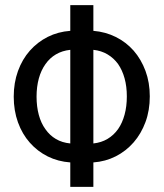

<svg xmlns="http://www.w3.org/2000/svg" viewBox="-20 -731 640 751"><path d="M345.2 -610.4V-710.9H254.9V-610.4Q207 -606.9 166.7 -586.7Q126.5 -566.4 96.7 -532.7Q66.9 -499 50.3 -453.1Q33.7 -407.2 33.7 -353Q33.7 -298.3 50.3 -252.4Q66.9 -206.5 96.7 -172.9Q126.5 -139.2 166.7 -119.1Q207 -99.1 254.9 -95.7V0H345.2V-95.7Q392.6 -99.1 432.9 -119.6Q473.1 -140.1 502.9 -174.3Q532.2 -208 549.1 -253.7Q565.9 -299.3 565.9 -354Q565.9 -408.2 549.1 -453.6Q532.2 -499 502.9 -532.7Q473.1 -566.4 432.9 -586.4Q392.6 -606.4 345.2 -610.4ZM123 -353Q123 -391.6 131.8 -423.8Q140.6 -456.1 157.7 -480Q174.3 -503.9 198.7 -518.3Q223.1 -532.7 254.9 -536.1V-169.9Q223.1 -172.9 198.7 -187.3Q174.3 -201.7 157.7 -225.6Q140.6 -249 131.8 -281.5Q123 -314 123 -353ZM476.1 -354Q476.1 -314.9 467.3 -282.5Q458.5 -250 441.9 -226.1Q424.8 -202.1 400.6 -187.7Q376.5 -173.3 345.2 -169.9V-536.1Q376.5 -532.7 400.6 -518.3Q424.8 -503.9 441.9 -480.5Q458.5 -456.5 467.3 -424.6Q476.1 -392.6 476.1 -354Z"/></svg>

Font: Roboto Mono
Style: Regular
Weight: 400
Monospace: yes
Designer: Google
Version: Version 3.000